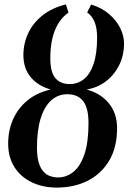

<svg xmlns="http://www.w3.org/2000/svg" viewBox="-20 -839 582 870"><path d="M237.5 11Q174.5 11 124.5 -12.8Q74.5 -36.5 45.8 -81.2Q17 -126 17 -188.5Q17 -248 39.2 -298.2Q61.5 -348.5 104.2 -383.8Q147 -419 209.5 -433.5Q152.5 -449.5 119.2 -489.2Q86 -529 86 -589.5Q86 -642 107.8 -688.5Q129.5 -735 172.5 -769.2Q215.5 -803.5 278.5 -819L290.5 -782Q250 -754 229 -702Q208 -650 208 -575Q208 -511 231.2 -484.5Q254.5 -458 296 -458Q332 -458 360 -480.2Q388 -502.5 404 -549.2Q420 -596 420 -669.5Q420 -711 408.8 -739Q397.5 -767 375 -782.5L393 -818.5Q442 -803.5 475.2 -774.5Q508.5 -745.5 525.2 -710.8Q542 -676 542 -642Q542 -588 519.8 -543.5Q497.5 -499 459.2 -470Q421 -441 372 -433.5Q436 -416.5 473.2 -371Q510.5 -325.5 510.5 -258Q510.5 -171.5 475 -111.5Q439.5 -51.5 377.8 -20.2Q316 11 237.5 11ZM243.5 -35Q281 -35 312.5 -60.2Q344 -85.5 362.5 -139.8Q381 -194 381 -281.5Q381 -350.5 356.5 -381.2Q332 -412 285.5 -412Q242.5 -412 211.5 -383.8Q180.5 -355.5 164 -301.5Q147.5 -247.5 147.5 -170.5Q147.5 -119 160 -89.2Q172.5 -59.5 194 -47.2Q215.5 -35 243.5 -35Z"/></svg>

Font: Merriweather 72pt SemiBold
Style: Italic
Weight: 600
Italic angle: -7.8°
Version: Version 2.101